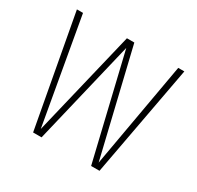

<svg xmlns="http://www.w3.org/2000/svg" viewBox="-157 -920 1131 1102"><g transform="rotate(30 408.5 -369.0)"><path d="M188 0 52.5 -737.5H93L219 -22.5H212L384 -737.5H433L604 -22.5H597.5L724 -737.5H764.5L628 0H572.5L405.5 -700H411.5L244 0Z"/></g></svg>

Font: Epilogue ExtraLight
Style: Regular
Weight: 250
Designer: Tyler Finck
Foundry: Etcetera Type Co
Version: Version 2.112